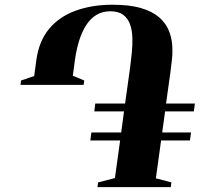

<svg xmlns="http://www.w3.org/2000/svg" viewBox="-20 -772 846 792"><path d="M382 0 384.5 -19.5 454 -37.5 475.5 -192.5H352.5L357 -225.5H480L491.5 -312.5H369L373 -345H496L517 -495.5Q520.5 -524 523.8 -555.8Q527 -587.5 526 -617.5Q525 -647.5 516.2 -672Q507.5 -696.5 488 -711Q468.5 -725.5 434.5 -725.5Q403 -725.5 378.2 -710.8Q353.5 -696 336 -669Q318.5 -642 307 -605.8Q295.5 -569.5 289.5 -527.5L280.5 -459.5L327.5 -440L325 -422H64.5L67 -440L121 -458.5L130 -525Q141 -603.5 183.2 -653.8Q225.5 -704 292.8 -728.2Q360 -752.5 444 -752.5Q515.5 -752.5 562.2 -738.5Q609 -724.5 636 -701Q663 -677.5 675.5 -648Q688 -618.5 690.2 -587.8Q692.5 -557 689.5 -528.5Q686.5 -500 683.5 -478L665 -345H784L779.5 -312.5H661L649 -225.5H768L763.5 -192.5H644.5L623 -36.5L687 -19.5L684.5 0Z"/></svg>

Font: Merriweather 144pt ExtraBold
Style: Italic
Weight: 800
Italic angle: -7.8°
Version: Version 2.101